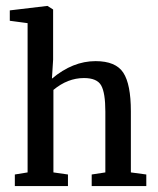

<svg xmlns="http://www.w3.org/2000/svg" viewBox="-20 -627 532 647"><path d="M30 0V-39L73 -46V-549L13 -557V-592L139 -607H140L159 -595V-426L155 -362Q225 -421 302 -421Q370 -421 395.5 -382Q421 -343 421 -252V-46L473 -39V0H289V-39L335 -46V-251Q335 -314 321 -339Q307 -364 263 -364Q208 -364 160 -324V-46L209 -39V0Z"/></svg>

Font: Aikya Medium
Style: Regular
Weight: 500
Designer: Neelakash Kshetrimayum (Latin subset based on Merriweather by Eben Sorkin)
Foundry: Brand New Type
Version: Version 1.00 b005